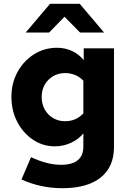

<svg xmlns="http://www.w3.org/2000/svg" viewBox="-20 -770 682 1009"><path d="M307 219Q249 219 194.5 207Q140 195 93 173L143 56Q186 76 225 86Q264 96 301 96Q359 96 388.5 72Q418 48 418 1V-69Q393 -38 353 -19.5Q313 -1 268 -1Q205 -1 153 -36Q101 -71 70.5 -130Q40 -189 40 -261Q40 -333 72 -391.5Q104 -450 158.5 -484.5Q213 -519 280 -519Q321 -519 357.5 -502.5Q394 -486 420 -454V-516H579V3Q579 107 509 163Q439 219 307 219ZM322 -133Q351 -133 375 -143.5Q399 -154 418 -174V-346Q399 -366 374.5 -376Q350 -386 322 -386Q287 -386 259 -369.5Q231 -353 215 -325Q199 -297 199 -260Q199 -224 215 -195Q231 -166 259 -149.5Q287 -133 322 -133ZM401 -599 319 -682 238 -599H115L243 -750H399L527 -599Z"/></svg>

Font: Red Hat Text VF
Style: Regular
Weight: 300
Designer: Pentagram, MCKL
Foundry: Pentagram, MCKL
Version: Version 1.023